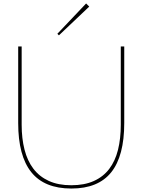

<svg xmlns="http://www.w3.org/2000/svg" viewBox="-20 -1078 822 1108"><path d="M495 -1040 320 -874 311 -883 477 -1058ZM697 -368Q697 -178 622 -84Q547 10 392 10Q236 10 160.5 -84.5Q85 -179 85 -368V-810H105V-358Q105 -279 121.5 -214.5Q138 -150 172.5 -104.5Q207 -59 261.5 -34Q316 -9 391 -9Q467 -9 521.5 -33.5Q576 -58 610.5 -103.5Q645 -149 661 -213.5Q677 -278 677 -358V-810H697Z"/></svg>

Font: TypoPRO Sinkin Sans
Style: 100 Thin
Weight: 100
Designer: Keith Bates
Foundry: K-Type
Version: Sinkin Sans (version 1.0)  by Keith Bates   •   © 2014   www